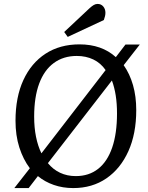

<svg xmlns="http://www.w3.org/2000/svg" viewBox="-20 -944 755 978"><path d="M53 14 132 -87Q98 -132 78.5 -193Q59 -254 59 -329Q59 -449 99 -536Q139 -623 212 -670.5Q285 -718 385 -718Q498 -718 570 -653L619 -717H692L610 -612Q641 -568 657.5 -510.5Q674 -453 674 -383Q674 -263 634 -174Q594 -85 522 -35.5Q450 14 353 14Q300 14 254 -2Q208 -18 173 -47L126 14ZM366 -47Q433 -47 480 -84Q527 -121 551.5 -192.5Q576 -264 576 -366Q576 -416 569.5 -457.5Q563 -499 550 -534L224 -113Q250 -81 286 -64Q322 -47 366 -47ZM191 -163 518 -587Q493 -623 455.5 -641Q418 -659 371 -659Q303 -659 254 -623Q205 -587 179.5 -518Q154 -449 154 -350Q154 -294 163.5 -247Q173 -200 191 -163ZM436 -902Q448 -913 457.5 -918.5Q467 -924 477 -924Q495 -924 506 -911Q517 -898 517 -879Q517 -871 515 -862Q513 -853 509 -842L325 -756L307 -781Z"/></svg>

Font: Literata 18pt
Style: Italic
Weight: 400
Italic angle: -2°
Designer: Latin by Veronika Burian and Jose Scaglione. Greek by Irene Vlachou. Cyrillic by Vera Evstafieva
Foundry: TypeTogether
Version: Version 3.103;gftools[0.9.29]